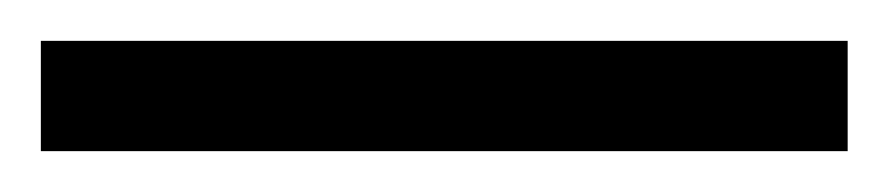

<svg xmlns="http://www.w3.org/2000/svg" viewBox="-24 63 435 94"><path d="M-4 137V83H391V137Z"/></svg>

Font: Noto Serif Khmer Condensed Light
Style: Regular
Weight: 300
Width: 3
Designer: Danh Hong and the Monotype Design Team
Foundry: Monotype Imaging Inc.
Version: Version 2.004